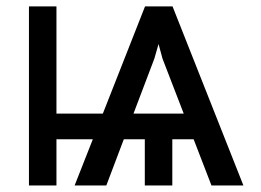

<svg xmlns="http://www.w3.org/2000/svg" viewBox="-20 -565 796 585"><path d="M624.3 0H721.6L505.7 -545.5H421.9L293.3 -218.8H152V-545.5H68.2V0H152V-140.6H262.8L207.4 0H304L357.2 -140.6H421.2V0H505V-140.6H570ZM386.7 -218.8 450.3 -386.4 463.1 -430.8 475.1 -386.4 539.8 -218.8Z"/></svg>

Font: Magic Ui Pro
Style: Regular
Weight: 400
Designer: Stefan Endress, Andreas Faust
Version: Version 1.000;FEAKit 1.0